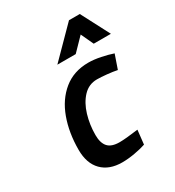

<svg xmlns="http://www.w3.org/2000/svg" viewBox="-181 -852 883 969"><g transform="rotate(-30 260.0 -367.0)"><path d="M86 -154Q86 -253 115.5 -334Q145 -415 204 -463Q263 -511 348 -511Q380 -511 419 -503Q458 -495 487 -485L459 -404Q435 -409 400.5 -412.5Q366 -416 344 -416Q296 -416 263 -381Q230 -346 213.5 -291Q197 -236 197 -176Q197 -130 217.5 -107Q238 -84 285 -84Q319 -84 394 -94L385 -12Q359 -3 319.5 4Q280 11 246 11Q171 11 128.5 -32Q86 -75 86 -154ZM371 -745H434L520 -580H420L386 -653L315 -580H208Z"/></g></svg>

Font: Cairo SemiBold
Style: Italic
Weight: 600
Italic angle: -13°
Designer: Mohamed Gaber, Accademia di Belle Arti di Urbino and others
Foundry: Kief Type Foundry, Accademia di Belle Arti di Urbino and others
Version: Version 3.011